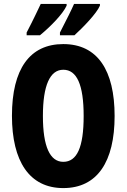

<svg xmlns="http://www.w3.org/2000/svg" viewBox="-20 -950 646 980"><path d="M490 -921V-930H358C347 -904 320 -850 286 -784V-770H360C404 -810 473 -881 490 -921ZM320 -921V-930H188C176 -905 151 -851 116 -784V-770H184C239 -815 301 -879 320 -921ZM565 -358C565 -591 478 -725 303 -725C132 -725 41 -598 41 -359C41 -127 130 10 303 10C477 10 565 -125 565 -358ZM199 -358C199 -514 235 -594 303 -594C372 -594 407 -518 407 -358C407 -198 373 -124 303 -124C235 -124 199 -202 199 -358Z"/></svg>

Font: Noto Sans Myanmar ExtraCondensed ExtraBold
Style: Regular
Weight: 800
Width: 2
Designer: Monotype Design Team
Foundry: Monotype Imaging Inc.
Version: Version 2.107